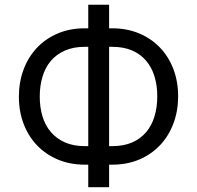

<svg xmlns="http://www.w3.org/2000/svg" viewBox="-20 -760 831 810"><path d="M59.7 -352.3Q59.7 -413.4 79.2 -465.9Q98.7 -518.5 134.9 -557.4Q171.2 -596.2 222.7 -618.4Q274.1 -640.6 338.1 -640.6H352.3V-740.1H440.3V-640.6H453.1Q515.3 -640.6 566.4 -619.3Q617.5 -598 654.3 -559.8Q691.1 -521.7 711.3 -469.1Q731.5 -416.5 731.5 -353.7Q731.5 -292.6 712 -240.1Q692.5 -187.5 656.2 -148.6Q620 -109.7 568.5 -87.5Q517 -65.3 453.1 -65.3H440.3V29.8H352.3V-65.3H338.1Q275.9 -65.3 224.8 -86.6Q173.7 -108 136.9 -146.1Q100.1 -184.3 79.9 -236.9Q59.7 -289.4 59.7 -352.3ZM147.7 -352.3Q147.7 -306.8 159.4 -268.5Q171.2 -230.1 195 -202.4Q218.8 -174.7 254.4 -159.1Q290.1 -143.5 338.1 -143.5H352.3V-562.5H338.1Q289.8 -562.5 253.9 -546.7Q218 -530.9 194.4 -503Q170.8 -475.1 159.3 -436.6Q147.7 -398.1 147.7 -352.3ZM440.3 -562.5V-143.5H453.1Q501.8 -143.5 537.5 -159.1Q573.2 -174.7 596.8 -202.8Q620.4 -230.8 631.9 -269.4Q643.5 -307.9 643.5 -353.7Q643.5 -399.5 631.7 -437.9Q620 -476.2 596.4 -503.9Q572.8 -531.6 537.1 -547.1Q501.4 -562.5 453.1 -562.5Z"/></svg>

Font: Inter P
Style: Regular
Weight: 400
Designer: Rasmus Andersson
Foundry: rsms
Version: Version 3.018;git-588b23468